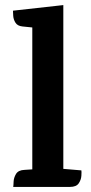

<svg xmlns="http://www.w3.org/2000/svg" viewBox="-20 -735 359 755"><path d="M229 -715V0H107V-627L68 -631Q49 -633 41 -645.5Q33 -658 32 -672.5Q31 -687 31 -693ZM229 -71 300 -65Q301 -60 300 -44Q299 -28 289.5 -14Q280 0 255 0H32Q33 -5 33.5 -20.5Q34 -36 43 -51Q52 -66 76 -67L107 -69Z"/></svg>

Font: Karma Variable Light
Style: Regular
Weight: 300
Designer: Joana Correia
Foundry: Indian Type Foundry
Version: Version 3.000